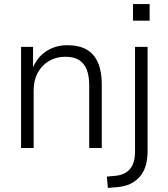

<svg xmlns="http://www.w3.org/2000/svg" viewBox="-20 -730 827 947"><path d="M84 0V-499H143V-385H138Q159 -444 205.5 -475.5Q252 -507 311 -507Q369 -507 406.5 -486Q444 -465 463 -421.5Q482 -378 482 -313V0H420V-309Q420 -355 408 -386Q396 -417 370.5 -433.5Q345 -450 302 -450Q256 -450 220.5 -428.5Q185 -407 165.5 -370Q146 -333 146 -285V0ZM636 -628V-710H718V-628ZM512 197 507 141 551 137Q597 132 621.5 103Q646 74 646 17V-499H708V14Q708 56 698.5 87.5Q689 119 669.5 141.5Q650 164 622.5 177Q595 190 557 193Z"/></svg>

Font: Nunitoga
Style: Light
Weight: 300
Designer: Vernon Adams
Foundry: Vernon Adams
Version: Version 1.0